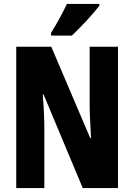

<svg xmlns="http://www.w3.org/2000/svg" viewBox="-20 -950 678 970"><path d="M482 -921V-930H318C297 -886 271 -837 238 -784V-770H343C391 -815 455 -885 482 -921ZM576 0V-714H433V-419C433 -378 436 -322 440 -252H436L239 -714H62V0H204V-300C204 -341 202 -399 196 -473H200L398 0Z"/></svg>

Font: Noto Sans Armenian ExtraCondensed ExtraBold
Style: Regular
Weight: 800
Width: 2
Designer: Monotype Design Team
Foundry: Monotype Imaging Inc.
Version: Version 2.008